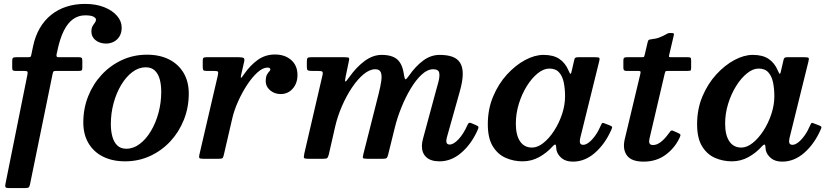

<svg xmlns="http://www.w3.org/2000/svg" viewBox="-20 -813 4256 983"><path d="M8 128Q5.5 140.5 8.2 145.2Q11 150 27 150H105.5Q121 150 126 146.8Q131 143.5 133.5 131.5L249.5 -435.5Q251.5 -445.5 254.5 -447.8Q257.5 -450 269.5 -450H384Q395 -450 398.2 -453Q401.5 -456 401.5 -467V-501.5Q401.5 -513.5 398 -516.8Q394.5 -520 384 -520H283Q272.5 -520 270.5 -523.2Q268.5 -526.5 269.5 -534.5L273 -550Q286 -614 306.5 -655Q327 -696 354.5 -715.2Q382 -734.5 416 -734.5Q446 -734.5 458.8 -727.5Q471.5 -720.5 471.5 -712.5Q471.5 -704 465.5 -696.5Q459.5 -689 453.8 -679Q448 -669 448 -651.5Q448 -632.5 458.2 -618.8Q468.5 -605 485.5 -597.5Q502.5 -590 523.5 -590Q545 -590 563 -599.5Q581 -609 592 -627.2Q603 -645.5 603 -671.5Q603 -704.5 579 -732.2Q555 -760 512.8 -776.5Q470.5 -793 415.5 -793Q364.5 -793 320.8 -779Q277 -765 242.2 -737.2Q207.5 -709.5 183.5 -668.2Q159.5 -627 148.5 -572L140.5 -533.5Q139 -524.5 136.2 -522.2Q133.5 -520 122 -520H62.5Q50 -520 46.2 -516.5Q42.5 -513 42.5 -499.5V-466Q42.5 -455.5 46 -452.8Q49.5 -450 59.5 -450H100Q115.5 -450 119.2 -447.2Q123 -444.5 120.5 -431.5Z M406.5 -186Q406.5 -125 432.8 -80.2Q459 -35.5 507.2 -11.2Q555.5 13 620.5 13Q689 13 748.2 -14.2Q807.5 -41.5 852 -89.2Q896.5 -137 921.5 -200Q946.5 -263 946.5 -334Q946.5 -395 920 -439.8Q893.5 -484.5 845.5 -508.8Q797.5 -533 732.5 -533Q664 -533 604.8 -505.8Q545.5 -478.5 501 -430.8Q456.5 -383 431.5 -320.2Q406.5 -257.5 406.5 -186ZM547.5 -177Q547.5 -233 561.5 -284.8Q575.5 -336.5 600.5 -378.2Q625.5 -420 657.8 -444.2Q690 -468.5 726.5 -468.5Q755 -468.5 772.5 -452Q790 -435.5 797.8 -407Q805.5 -378.5 805.5 -343Q805.5 -287.5 791.5 -235.5Q777.5 -183.5 752.5 -141.8Q727.5 -100 695.2 -75.8Q663 -51.5 626.5 -51.5Q598 -51.5 580.8 -68Q563.5 -84.5 555.5 -113Q547.5 -141.5 547.5 -177Z M1036 -520Q1026 -520 1022 -517Q1018 -514 1018 -502.5V-472.5Q1018 -459 1020.5 -454.5Q1023 -450 1036.5 -450H1073Q1093 -450 1095.8 -446Q1098.5 -442 1095 -426L1001 -22Q998 -9.5 1000.5 -4.8Q1003 0 1020.5 0H1098.5Q1116.5 0 1120 -4.2Q1123.5 -8.5 1126.5 -22.5L1168.5 -204Q1178.5 -248 1199.2 -294.2Q1220 -340.5 1246 -379.8Q1272 -419 1299 -443Q1326 -467 1349.5 -467Q1364 -467 1364 -457Q1364 -452 1358.2 -446.8Q1352.5 -441.5 1346.5 -430.2Q1340.5 -419 1340.5 -397Q1340.5 -378.5 1351 -363.8Q1361.5 -349 1378.8 -340.2Q1396 -331.5 1417.5 -331.5Q1454 -331.5 1478.5 -359Q1503 -386.5 1503 -429.5Q1503 -477.5 1470.8 -505.8Q1438.5 -534 1387.5 -534Q1338 -534 1299.2 -506Q1260.5 -478 1230.5 -434.5Q1215.5 -412 1213.5 -415Q1211.5 -418 1216.5 -438L1230 -497Q1233.5 -512.5 1227 -516.2Q1220.5 -520 1202 -520Z M1571 -520Q1557 -520 1554 -515.5Q1551 -511 1551 -496.5V-471Q1551 -456 1555.8 -453Q1560.5 -450 1575.5 -450H1606Q1626.5 -450 1630.5 -445.8Q1634.5 -441.5 1630.5 -425.5L1538.5 -29Q1534.5 -10.5 1536.2 -5.2Q1538 0 1561.5 0H1634.5Q1652 0 1656 -4.5Q1660 -9 1663.5 -22.5L1696.5 -167Q1708.5 -218.5 1731 -270.2Q1753.5 -322 1782 -364.5Q1810.5 -407 1841.5 -432.8Q1872.5 -458.5 1901 -458.5Q1923.5 -458.5 1929.8 -442.5Q1936 -426.5 1932 -398.2Q1928 -370 1918.5 -332.5L1841 -26.5Q1836.5 -9 1838.2 -4.5Q1840 0 1862 0H1939.5Q1955.5 0 1959.8 -4.2Q1964 -8.5 1967 -20.5L2001 -158Q2013.5 -209.5 2034.8 -262.2Q2056 -315 2082.8 -359.5Q2109.5 -404 2139 -431.2Q2168.5 -458.5 2198 -458.5Q2224.5 -458.5 2228.5 -441Q2232.5 -423.5 2224.5 -393.2Q2216.5 -363 2205.5 -324L2145.5 -102Q2143 -94 2141.5 -83.5Q2140 -73 2140 -66Q2140 -28.5 2163 -7.8Q2186 13 2230.5 13Q2290.5 13 2341.2 -30.5Q2392 -74 2423.5 -143Q2431 -158 2429.2 -163.2Q2427.5 -168.5 2414 -173.5L2397 -181Q2385.5 -186 2381.2 -183.8Q2377 -181.5 2372.5 -171Q2353 -127.5 2327.8 -100.2Q2302.5 -73 2282 -73Q2265 -73 2265 -90.5Q2265 -99.5 2269 -113.5L2333 -341Q2349 -396.5 2349.2 -433.2Q2349.5 -470 2335.5 -491.8Q2321.5 -513.5 2295 -522.8Q2268.5 -532 2231 -532Q2186 -532 2147 -503.2Q2108 -474.5 2073.5 -425Q2060.5 -406.5 2056.2 -407Q2052 -407.5 2048.5 -427.5Q2041.5 -484 2014.8 -508Q1988 -532 1934 -532Q1889.5 -532 1847.2 -501Q1805 -470 1768.5 -418.5Q1750.5 -392.5 1747.8 -395.8Q1745 -399 1750 -422.5L1766.5 -501.5Q1769.5 -515.5 1764.8 -517.8Q1760 -520 1743.5 -520Z M2873 -320Q2873 -275.5 2857.8 -229.2Q2842.5 -183 2817.2 -144Q2792 -105 2762.2 -81.2Q2732.5 -57.5 2704 -57.5Q2664 -57.5 2642.5 -89.5Q2621 -121.5 2621 -180Q2621 -232 2636.5 -282Q2652 -332 2677.5 -372.8Q2703 -413.5 2733.2 -437.8Q2763.5 -462 2792.5 -462Q2825 -462 2842.5 -442.2Q2860 -422.5 2866.5 -390Q2873 -357.5 2873 -320ZM3110 -149Q3115 -160 3114 -163.2Q3113 -166.5 3103 -170.5L3076 -181Q3067 -185 3064 -183.5Q3061 -182 3056.5 -171.5Q3044.5 -143 3028.5 -120.2Q3012.5 -97.5 2996 -84.5Q2979.5 -71.5 2965.5 -71.5Q2948.5 -71.5 2948.5 -89Q2948.5 -93 2949.2 -98.2Q2950 -103.5 2951 -107.5L3048 -500Q3051 -512.5 3048.5 -516.2Q3046 -520 3029 -520H2939.5Q2928.5 -520 2925 -516.8Q2921.5 -513.5 2920 -506L2908 -454Q2904.5 -436 2901.2 -435Q2898 -434 2890.5 -452.5Q2874.5 -490.5 2844 -511.2Q2813.5 -532 2762.5 -532Q2718 -532 2668.8 -505.8Q2619.5 -479.5 2575.8 -431.8Q2532 -384 2504.8 -319.2Q2477.5 -254.5 2477.5 -177Q2477.5 -105.5 2503 -64Q2528.5 -22.5 2569 -4.8Q2609.5 13 2655.5 13Q2701 13 2740.5 -8.8Q2780 -30.5 2810.5 -65Q2817.5 -72 2821.2 -72.8Q2825 -73.5 2826.5 -67.5Q2827 -64 2827.5 -59Q2828 -54 2829 -44.5Q2835 -20 2856.2 -2.8Q2877.5 14.5 2913.5 14.5Q2974.5 14.5 3026.2 -30.8Q3078 -76 3110 -149Z M3189 -520Q3179 -520 3175.2 -516.8Q3171.5 -513.5 3171.5 -503V-466.5Q3171.5 -457 3175 -453.5Q3178.5 -450 3187 -450H3246.5Q3257.5 -450 3259 -446.8Q3260.5 -443.5 3258.5 -435L3178 -98Q3167 -47.5 3190.2 -16.5Q3213.5 14.5 3275 14.5Q3340 14.5 3387.2 -20Q3434.5 -54.5 3459.5 -108Q3465 -119.5 3463.5 -123.5Q3462 -127.5 3452.5 -131.5L3426 -143.5Q3418 -147 3413.2 -142Q3408.5 -137 3403.5 -129.5Q3383.5 -101.5 3363.2 -86Q3343 -70.5 3324 -70.5Q3309 -70.5 3305.5 -78.8Q3302 -87 3304.5 -99.5Q3307 -112 3310 -123.5L3383.5 -437.5Q3385.5 -445 3387.2 -447.5Q3389 -450 3398.5 -450H3501.5Q3514 -450 3516.2 -452.8Q3518.5 -455.5 3518.5 -468V-503.5Q3518.5 -515 3515.5 -517.5Q3512.5 -520 3501.5 -520H3417Q3406 -520 3405.2 -522.5Q3404.5 -525 3406.5 -533.5L3429.5 -631.5Q3431.5 -640 3428.8 -642Q3426 -644 3415.5 -644Q3408 -644 3404.2 -643.5Q3400.5 -643 3397 -641.2Q3393.5 -639.5 3387 -635.5Q3376.5 -629.5 3358 -622Q3339.5 -614.5 3315 -612Q3304.5 -610.5 3301.5 -608.8Q3298.5 -607 3296 -597.5L3281 -533.5Q3279 -525.5 3277.8 -522.8Q3276.5 -520 3266 -520Z M3944.5 -320Q3944.5 -275.5 3929.2 -229.2Q3914 -183 3888.8 -144Q3863.5 -105 3833.8 -81.2Q3804 -57.5 3775.5 -57.5Q3735.5 -57.5 3714 -89.5Q3692.5 -121.5 3692.5 -180Q3692.5 -232 3708 -282Q3723.5 -332 3749 -372.8Q3774.5 -413.5 3804.8 -437.8Q3835 -462 3864 -462Q3896.5 -462 3914 -442.2Q3931.5 -422.5 3938 -390Q3944.5 -357.5 3944.5 -320ZM4181.5 -149Q4186.5 -160 4185.5 -163.2Q4184.5 -166.5 4174.5 -170.5L4147.5 -181Q4138.5 -185 4135.5 -183.5Q4132.5 -182 4128 -171.5Q4116 -143 4100 -120.2Q4084 -97.5 4067.5 -84.5Q4051 -71.5 4037 -71.5Q4020 -71.5 4020 -89Q4020 -93 4020.8 -98.2Q4021.5 -103.5 4022.5 -107.5L4119.5 -500Q4122.5 -512.5 4120 -516.2Q4117.5 -520 4100.5 -520H4011Q4000 -520 3996.5 -516.8Q3993 -513.5 3991.5 -506L3979.5 -454Q3976 -436 3972.8 -435Q3969.5 -434 3962 -452.5Q3946 -490.5 3915.5 -511.2Q3885 -532 3834 -532Q3789.5 -532 3740.2 -505.8Q3691 -479.5 3647.2 -431.8Q3603.5 -384 3576.2 -319.2Q3549 -254.5 3549 -177Q3549 -105.5 3574.5 -64Q3600 -22.5 3640.5 -4.8Q3681 13 3727 13Q3772.5 13 3812 -8.8Q3851.5 -30.5 3882 -65Q3889 -72 3892.8 -72.8Q3896.5 -73.5 3898 -67.5Q3898.5 -64 3899 -59Q3899.5 -54 3900.5 -44.5Q3906.5 -20 3927.8 -2.8Q3949 14.5 3985 14.5Q4046 14.5 4097.8 -30.8Q4149.5 -76 4181.5 -149Z"/></svg>

Font: Besley SemiBold
Style: Italic
Weight: 600
Italic angle: -13°
Designer: Owen Earl
Foundry: indestructible type*
Version: Version 2.001